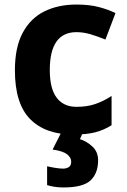

<svg xmlns="http://www.w3.org/2000/svg" viewBox="-20 -576 554 836"><path d="M299.8 9.8Q177.7 9.8 111.3 -57.4Q44.9 -124.5 44.9 -270Q44.9 -370.1 78.9 -433.3Q112.8 -496.6 173.1 -526.4Q233.4 -556.2 313 -556.2Q369.6 -556.2 410.9 -545.2Q452.1 -534.2 482.9 -519L439 -403.8Q403.8 -418 373.5 -427Q343.3 -436 313 -436Q196.8 -436 196.8 -271Q196.8 -189.5 227.1 -150.1Q257.3 -110.8 313 -110.8Q359.4 -110.8 395.5 -123.3Q431.6 -135.7 465.8 -158.2V-30.8Q431.6 -9.3 394.3 0.2Q356.9 9.8 299.8 9.8ZM407.2 122.1Q407.2 178.2 374.5 209.2Q341.8 240.2 256.3 240.2Q234.4 240.2 216.8 237.3Q199.2 234.4 185.1 230V147.9Q199.2 151.4 219.7 154.8Q240.2 158.2 254.9 158.2Q269 158.2 279.5 151.6Q290 145 290 127.9Q290 109.9 272 95.7Q253.9 81.5 209 75.2L247.1 0H341.3L328.1 29.8Q358.4 39.6 382.8 62.5Q407.2 85.4 407.2 122.1Z"/></svg>

Font: Open Sans
Style: Bold
Weight: 700
Designer: Monotype Design Team
Foundry: Monotype Imaging Inc.
Version: Version 3.000; ttfautohint (v1.8.4)